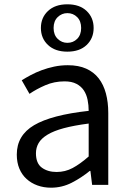

<svg xmlns="http://www.w3.org/2000/svg" viewBox="-20 -859 604 892"><path d="M217 13Q183 13 154 2.5Q125 -8 103.5 -27.5Q82 -47 70 -75.5Q58 -104 58 -141Q58 -230 138.5 -277.5Q219 -325 392 -344Q392 -370 387 -395Q382 -420 369.5 -439Q357 -458 335 -469.5Q313 -481 280 -481Q232 -481 190.5 -463Q149 -445 117 -423L81 -486Q100 -498 123.5 -510.5Q147 -523 174 -533Q201 -543 231.5 -549.5Q262 -556 295 -556Q345 -556 380.5 -540Q416 -524 438.5 -495Q461 -466 472 -425Q483 -384 483 -334V0H408L400 -65H397Q358 -33 313 -10Q268 13 217 13ZM243 -60Q283 -60 317.5 -78.5Q352 -97 392 -132V-285Q323 -276 276.5 -263.5Q230 -251 201 -233.5Q172 -216 159.5 -194.5Q147 -173 147 -147Q147 -100 174.5 -80Q202 -60 243 -60ZM293 -619Q236 -619 203 -650Q170 -681 170 -729Q170 -777 203 -808Q236 -839 293 -839Q350 -839 382.5 -808Q415 -777 415 -729Q415 -681 382.5 -650Q350 -619 293 -619ZM293 -660Q320 -660 338.5 -678.5Q357 -697 357 -729Q357 -761 338.5 -779.5Q320 -798 293 -798Q267 -798 248 -779.5Q229 -761 229 -729Q229 -697 248 -678.5Q267 -660 293 -660Z"/></svg>

Font: Kinto Sans
Style: Regular
Weight: 400
Designer: Authors: Ryoko NISHIZUKA  (kana & ideographs); Paul D. Hunt (Latin, Greek & Cyrillic); Wenlong ZHANG  (bopomofo); Sandol
Foundry: Adobe Systems Incorporated, ookami Inc.
Version: Version 0.001